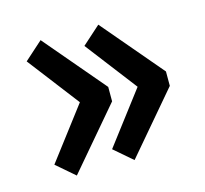

<svg xmlns="http://www.w3.org/2000/svg" viewBox="-73 -571 646 604"><g transform="rotate(-15 250.0 -268.5)"><path d="M47.4 -99.6 175.8 -268.6 47.4 -436 106.9 -489.3 274.4 -292V-245.1L106.9 -48.3ZM235.4 -99.6 363.8 -268.6 235.4 -436 294.9 -489.3 462.4 -292V-245.1L294.9 -48.3Z"/></g></svg>

Font: Reddit Sans
Style: Bold
Weight: 700
Designer: Stephen Hutchings
Foundry: Reddit
Version: Version 1.013